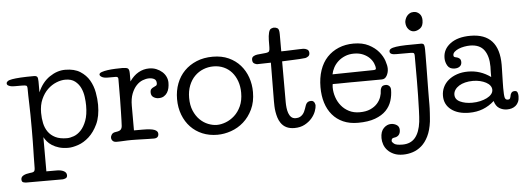

<svg xmlns="http://www.w3.org/2000/svg" viewBox="-74 -796 3250 1186"><g transform="rotate(-5 1551.5 -203.0)"><path d="M177 -346Q203 -407 250 -439Q297 -471 347 -471Q404 -471 440 -448Q476 -425 496 -390.5Q516 -356 523.5 -315Q531 -274 531 -238Q531 -166 508.5 -118.5Q486 -71 454 -42Q422 -13 386.5 -1Q351 11 325 11Q292 11 267.5 3.5Q243 -4 225 -15.5Q207 -27 195.5 -41Q184 -55 177 -68V144H242Q268 144 285 153Q302 162 302 179Q302 193 291 197.5Q280 202 272 202H47Q41 202 30 199Q19 196 19 180Q19 165 34 156.5Q49 148 75 145Q87 144 93.5 142Q100 140 103 135Q106 130 106.5 118.5Q107 107 107 86Q107 66 107.5 47Q108 28 108.5 5Q109 -18 109.5 -49Q110 -80 110 -124Q110 -175 109.5 -212.5Q109 -250 108 -279.5Q107 -309 106.5 -331.5Q106 -354 106 -375Q106 -391 99.5 -394Q93 -397 72 -397H30Q24 -397 15.5 -397.5Q7 -398 -1 -400.5Q-9 -403 -14.5 -407Q-20 -411 -20 -418Q-20 -426 -12 -432Q-4 -438 16 -441.5Q36 -445 69 -447Q102 -449 152 -449Q166 -449 171.5 -442.5Q177 -436 177 -413ZM176 -219Q176 -185 182.5 -154.5Q189 -124 205.5 -100.5Q222 -77 250 -63Q278 -49 322 -49Q341 -49 364.5 -57.5Q388 -66 408.5 -87.5Q429 -109 443 -146Q457 -183 457 -240Q457 -264 453 -294Q449 -324 437 -349.5Q425 -375 402.5 -392.5Q380 -410 343 -410Q316 -410 286.5 -398Q257 -386 232.5 -362.5Q208 -339 192 -303Q176 -267 176 -219Z M976 -336Q976 -319 972.5 -303Q969 -287 961 -274.5Q953 -262 940 -254Q927 -246 907 -246Q890 -246 875.5 -255.5Q861 -265 861 -285Q861 -300 867.5 -306.5Q874 -313 882.5 -316.5Q891 -320 897.5 -324Q904 -328 904 -339Q904 -358 891 -365.5Q878 -373 858 -373Q840 -373 819 -365Q798 -357 780 -338Q762 -319 750 -288.5Q738 -258 738 -213V-61H792Q844 -61 865 -52.5Q886 -44 886 -27Q886 0 856 0Q841 0 823 -0.5Q805 -1 786.5 -1.5Q768 -2 750 -2.5Q732 -3 718 -3Q703 -3 692 -2.5Q681 -2 670.5 -1.5Q660 -1 649.5 -0.5Q639 0 625 0Q609 0 601 -8.5Q593 -17 593 -28Q593 -39 600.5 -49Q608 -59 625 -61Q649 -64 656.5 -72.5Q664 -81 665 -95Q666 -108 666.5 -128.5Q667 -149 668 -182.5Q669 -216 669.5 -265Q670 -314 670 -386Q670 -400 655 -400H606Q581 -400 568.5 -407.5Q556 -415 556 -423Q556 -432 571.5 -437.5Q587 -443 609 -446Q631 -449 656 -450Q681 -451 699 -451Q725 -451 734 -445Q743 -439 743 -413V-364Q767 -399 798 -416.5Q829 -434 864 -434Q889 -434 909.5 -425.5Q930 -417 945 -403.5Q960 -390 968 -372.5Q976 -355 976 -336Z M1491 -233Q1491 -172 1469 -126Q1447 -80 1412.5 -49.5Q1378 -19 1335 -4Q1292 11 1250 11Q1199 11 1157 -6.5Q1115 -24 1084.5 -56Q1054 -88 1037 -132.5Q1020 -177 1020 -230Q1020 -282 1037 -326.5Q1054 -371 1085.5 -403Q1117 -435 1161.5 -453.5Q1206 -472 1262 -472Q1318 -472 1360.5 -452.5Q1403 -433 1432 -400Q1461 -367 1476 -324Q1491 -281 1491 -233ZM1261 -412Q1228 -412 1198 -400Q1168 -388 1145 -365Q1122 -342 1108.5 -308Q1095 -274 1095 -231Q1095 -185 1109.5 -151Q1124 -117 1147 -94.5Q1170 -72 1198 -61Q1226 -50 1252 -50Q1278 -50 1307 -61Q1336 -72 1361 -94.5Q1386 -117 1402 -152Q1418 -187 1418 -235Q1418 -274 1406.5 -306.5Q1395 -339 1374.5 -362.5Q1354 -386 1325 -399Q1296 -412 1261 -412Z M1617 -404Q1598 -404 1574 -403Q1550 -402 1532 -402Q1526 -402 1514.5 -408Q1503 -414 1503 -432Q1503 -446 1513 -452.5Q1523 -459 1537 -461L1588 -466Q1608 -468 1612 -475.5Q1616 -483 1616 -500Q1616 -521 1616.5 -545.5Q1617 -570 1622 -590Q1627 -610 1638 -614Q1649 -618 1654 -618Q1667 -618 1677 -611.5Q1687 -605 1687 -575V-468Q1694 -468 1714 -468.5Q1734 -469 1756.5 -470Q1779 -471 1798 -471.5Q1817 -472 1823 -472Q1835 -472 1847 -465.5Q1859 -459 1859 -443Q1859 -429 1850 -422.5Q1841 -416 1832 -414Q1796 -410 1758.5 -409Q1721 -408 1687 -406V-152Q1687 -136 1689 -118Q1691 -100 1696.5 -84.5Q1702 -69 1712.5 -59Q1723 -49 1741 -49Q1757 -49 1767 -54.5Q1777 -60 1784 -68Q1791 -76 1795 -85Q1799 -94 1802 -102Q1805 -110 1807.5 -118Q1810 -126 1814 -132.5Q1818 -139 1825 -143Q1832 -147 1844 -147Q1852 -147 1857 -143Q1862 -139 1864.5 -134Q1867 -129 1868 -124Q1869 -119 1869 -117Q1869 -103 1861 -81Q1853 -59 1835.5 -38.5Q1818 -18 1791 -3.5Q1764 11 1727 11Q1670 11 1643 -30Q1633 -45 1627.5 -62.5Q1622 -80 1619 -98.5Q1616 -117 1615.5 -134Q1615 -151 1615 -165Z M2243 -303Q2260 -303 2260 -311Q2260 -326 2252 -344.5Q2244 -363 2228.5 -378.5Q2213 -394 2189 -404.5Q2165 -415 2133 -415Q2102 -415 2077 -404.5Q2052 -394 2034 -377.5Q2016 -361 2005 -340.5Q1994 -320 1990 -299ZM1986 -239Q1985 -234 1984.5 -228.5Q1984 -223 1984 -218Q1984 -188 1994 -158Q2004 -128 2023.5 -104Q2043 -80 2071.5 -65.5Q2100 -51 2137 -51Q2176 -51 2203 -63Q2230 -75 2246.5 -93.5Q2263 -112 2270.5 -133.5Q2278 -155 2278 -173Q2278 -181 2284.5 -193Q2291 -205 2312 -205Q2324 -205 2333 -196.5Q2342 -188 2342 -173Q2342 -138 2331.5 -104.5Q2321 -71 2296 -45Q2271 -19 2228 -3Q2185 13 2121 13Q2069 13 2029.5 -4.5Q1990 -22 1963 -54Q1936 -86 1922.5 -129.5Q1909 -173 1909 -226Q1909 -284 1925 -331Q1941 -378 1971 -410Q2001 -442 2043 -459.5Q2085 -477 2136 -477Q2191 -477 2229 -457.5Q2267 -438 2290 -410.5Q2313 -383 2323 -353.5Q2333 -324 2333 -304Q2333 -281 2322 -261Q2311 -241 2291 -241Q2260 -241 2217.5 -240.5Q2175 -240 2127 -240Q2117 -240 2098 -240Q2079 -240 2058 -239.5Q2037 -239 2017.5 -239Q1998 -239 1986 -239Z M2374 79Q2374 99 2364 110.5Q2354 122 2334 124Q2318 126 2318 143Q2318 150 2331 160.5Q2344 171 2383 171Q2434 171 2462 137.5Q2490 104 2498 40Q2501 14 2502.5 -31Q2504 -76 2505 -124Q2506 -172 2506 -214.5Q2506 -257 2506 -278V-368Q2506 -384 2500 -386.5Q2494 -389 2481 -389H2391Q2353 -389 2353 -409Q2353 -419 2363 -425Q2373 -431 2396.5 -434.5Q2420 -438 2457.5 -439Q2495 -440 2550 -440Q2566 -440 2569.5 -430.5Q2573 -421 2573 -402Q2573 -395 2573 -368.5Q2573 -342 2572.5 -306.5Q2572 -271 2571.5 -231Q2571 -191 2570.5 -155.5Q2570 -120 2570 -94Q2570 -68 2570 -61Q2570 -51 2569.5 -37Q2569 -23 2568 -8Q2567 7 2566 20.5Q2565 34 2564 44Q2557 98 2539 134.5Q2521 171 2496 192.5Q2471 214 2441.5 223.5Q2412 233 2381 233Q2348 233 2324.5 222.5Q2301 212 2286 196Q2271 180 2264 160Q2257 140 2257 120Q2257 79 2277.5 58.5Q2298 38 2323 38Q2342 38 2358 48Q2374 58 2374 79ZM2466 -580Q2466 -587 2469.5 -597.5Q2473 -608 2479.5 -617Q2486 -626 2497 -632.5Q2508 -639 2523 -639Q2543 -639 2558 -624.5Q2573 -610 2573 -584Q2573 -548 2553.5 -534Q2534 -520 2516 -520Q2495 -520 2480.5 -537Q2466 -554 2466 -580Z M2965 -224Q2965 -235 2965.5 -245.5Q2966 -256 2966 -261Q2966 -327 2938.5 -364.5Q2911 -402 2851 -402Q2834 -402 2815 -398.5Q2796 -395 2780.5 -388.5Q2765 -382 2754.5 -372.5Q2744 -363 2744 -351Q2744 -343 2749 -340.5Q2754 -338 2764 -336Q2771 -335 2780 -328Q2789 -321 2789 -305Q2789 -288 2777 -278.5Q2765 -269 2745 -269Q2714 -269 2701 -291Q2688 -313 2688 -339Q2688 -393 2734 -427.5Q2780 -462 2859 -462Q3036 -462 3036 -267Q3036 -256 3035.5 -238Q3035 -220 3034.5 -199.5Q3034 -179 3033.5 -158.5Q3033 -138 3033 -123Q3033 -77 3037 -63Q3041 -49 3055 -49Q3066 -49 3069.5 -56Q3073 -63 3075 -76Q3076 -82 3082 -90Q3088 -98 3102 -98Q3115 -98 3119 -88Q3123 -78 3123 -65Q3123 -44 3116.5 -29.5Q3110 -15 3099 -6Q3088 3 3074.5 7Q3061 11 3046 11Q3019 11 2997.5 -2.5Q2976 -16 2967 -48Q2935 -19 2896.5 -4Q2858 11 2811 11Q2741 11 2699.5 -21Q2658 -53 2658 -107Q2658 -136 2670 -161Q2682 -186 2704 -204Q2726 -222 2756.5 -232.5Q2787 -243 2825 -243Q2902 -243 2965 -197ZM2729 -108Q2729 -78 2760 -63.5Q2791 -49 2834 -49Q2861 -49 2884.5 -54.5Q2908 -60 2926 -69Q2944 -78 2954.5 -90.5Q2965 -103 2965 -118Q2965 -132 2956 -144Q2947 -156 2931 -164.5Q2915 -173 2894.5 -178Q2874 -183 2850 -183Q2824 -183 2802 -177.5Q2780 -172 2764 -162Q2748 -152 2738.5 -138Q2729 -124 2729 -108Z"/></g></svg>

Font: Life Savers
Style: Bold
Weight: 700
Designer: Pablo Impallari, Rodrigo Fuenzalida, Brenda Gallo
Foundry: Pablo Impallari, Rodrigo Fuenzalida, Brenda Gallo
Version: Version 3.001; ttfautohint (v0.95) -l 8 -r 50 -G 200 -x 14 -